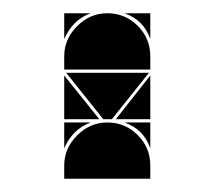

<svg xmlns="http://www.w3.org/2000/svg" viewBox="-20 -677 324 290"><path d="M142 -492Q169 -492 188 -473Q207 -454 207 -427V-407H77V-427Q77 -453 96.5 -472.5Q116 -492 142 -492ZM142 -657Q169 -657 188 -638Q207 -619 207 -592V-572H77V-592Q77 -618 96.5 -637.5Q116 -657 142 -657ZM205 -567 149 -497H136L80 -567ZM77 -497V-563L130 -497ZM207 -497H155L207 -563ZM77 -492H117Q103 -487 93 -477Q83 -467 77 -453ZM77 -657H117Q103 -652 93 -642Q83 -632 77 -618ZM207 -492V-453Q197 -482 168 -492ZM207 -657V-618Q197 -647 168 -657Z"/></svg>

Font: CAT DyFa
Style: Regular
Weight: 400
Designer: Peter Wiegel
Foundry: Peter Wiegel
Version: Version 1.001; ttfautohint (v1.3)